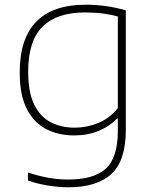

<svg xmlns="http://www.w3.org/2000/svg" viewBox="-20 -568 654 818"><path d="M270 230Q232.5 230 185.2 222.5Q138 215 99 201V167Q146.5 182.5 188.5 189.8Q230.5 197 271 197Q379 197 430.5 150.8Q482 104.5 482 -11V-63H479Q447 -30 400.5 -10.5Q354 9 296 9Q230.5 9 178 -17.5Q125.5 -44 94.8 -103Q64 -162 64 -259Q64 -548 346 -548Q432 -548 516 -524V-14Q516 117 454.2 173.5Q392.5 230 270 230ZM298 -24Q348.5 -24 397.2 -43.5Q446 -63 482 -107V-498Q455 -505.5 419.5 -510.2Q384 -515 342 -515Q222 -515 161 -454Q100 -393 100 -263Q100 -174 126 -121.8Q152 -69.5 196.8 -46.8Q241.5 -24 298 -24Z"/></svg>

Font: Encode Sans Expanded Expanded Thin
Style: Regular
Weight: 100
Width: 7
Designer: Multiple Designers
Foundry: Impallari Type
Version: Version 3.000; ttfautohint (v1.8.3) -l 8 -r 50 -G 200 -x 14 